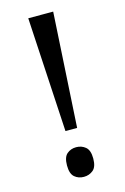

<svg xmlns="http://www.w3.org/2000/svg" viewBox="-113 -766 536 826"><g transform="rotate(-15 155.5 -353.5)"><path d="M129 -204 100 -714H211L181 -204ZM155 7Q131 7 114 -7.5Q97 -22 97 -59Q97 -96 114 -110.5Q131 -125 155 -125Q179 -125 196.5 -110.5Q214 -96 214 -59Q214 -22 196.5 -7.5Q179 7 155 7Z"/></g></svg>

Font: Noto Serif SemiCondensed
Style: Regular
Weight: 400
Width: 4
Designer: Monotype Design Team
Foundry: Monotype Imaging Inc.
Version: Version 2.013